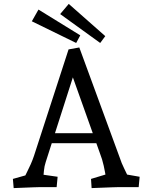

<svg xmlns="http://www.w3.org/2000/svg" viewBox="-20 -958 782 983"><path d="M50 5 46 -42 142 -69 102 -44Q109 -59 118.5 -77.5Q128 -96 137.5 -117.5Q147 -139 154 -160L331 -705L386 -715L593 -151Q602 -123 615.5 -96Q629 -69 640 -45L598 -70L695 -53L690 0H588Q576 0 552 1Q528 2 500.5 3Q473 4 449 5L446 -42L552 -74L524 -41Q518 -77 511 -109.5Q504 -142 491 -175L342 -593H363L214 -128Q207 -107 205 -84.5Q203 -62 201 -42L170 -68L275 -53L270 0H185Q173 0 149.5 1Q126 2 99.5 3Q73 4 50 5ZM222 -225V-276H505V-225ZM493 -738 288 -886 332 -938 519 -773ZM370 -738 143 -849 177 -909 391 -777Z"/></svg>

Font: Andada Pro
Style: Regular
Weight: 400
Designer: Carolina Giovagnoli
Foundry: Huerta Tipografica
Version: Version 3.003